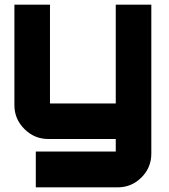

<svg xmlns="http://www.w3.org/2000/svg" viewBox="-20 -598 725 826"><path d="M631 63Q631 123 588.5 165.5Q546 208 486 208H134V54H478V0H188Q128 0 85 -43Q42 -86 42 -145V-578H195V-153H478V-578H631Z"/></svg>

Font: Orbitron
Style: Black
Weight: 900
Designer: Matt McInerney
Foundry: Matt McInerney
Version: 1.000